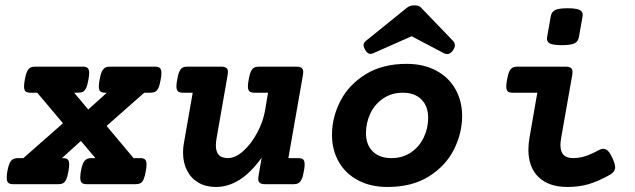

<svg xmlns="http://www.w3.org/2000/svg" viewBox="-20 -707 2438 737"><path d="M599.6 -426.3Q599.6 -416.5 596.7 -400.9Q593.3 -380.4 588.1 -369.6Q583 -358.9 575.9 -355Q568.8 -351.1 557.1 -351.1H533.7L389.2 -223.6L492.7 -100.1H518.1Q530.8 -100.1 536.6 -95Q542.5 -89.8 542.5 -75.7Q542.5 -65.9 539.6 -49.8Q536.1 -29.3 531.2 -18.6Q526.4 -7.8 519.3 -3.9Q512.2 0 500.5 0H313Q299.8 0 293.9 -5.4Q288.1 -10.7 288.1 -24.9Q288.1 -37.1 290.5 -49.8Q295.9 -79.6 304.7 -89.8Q313.5 -100.1 330.6 -100.1H346.2L290.5 -166L217.8 -100.1H221.2Q233.9 -100.1 239.7 -95Q245.6 -89.8 245.6 -75.7Q245.6 -65.9 242.7 -49.8Q239.3 -29.3 234.4 -18.6Q229.5 -7.8 222.4 -3.9Q215.3 0 203.6 0H30.8Q17.6 0 11.7 -5.4Q5.9 -10.7 5.9 -24.9Q5.9 -37.1 8.3 -49.8Q13.7 -79.6 22.5 -89.8Q31.2 -100.1 48.3 -100.1H69.8L221.7 -233.9L123 -351.1H97.2Q84 -351.1 78.1 -356.2Q72.3 -361.3 72.3 -375.5Q72.3 -385.7 75.2 -400.9Q78.6 -421.4 83.7 -432.1Q88.9 -442.9 95.9 -447Q103 -451.2 114.7 -451.2H297.4Q310.5 -451.2 316.4 -445.8Q322.3 -440.4 322.3 -426.3Q322.3 -416.5 319.3 -400.9Q315.9 -380.4 310.8 -369.6Q305.7 -358.9 298.6 -355Q291.5 -351.1 279.8 -351.1H264.6L318.8 -286.6L390.1 -351.1H384.3Q371.1 -351.1 365.2 -356.2Q359.4 -361.3 359.4 -375.5Q359.4 -385.7 362.3 -400.9Q365.7 -421.4 370.8 -432.1Q376 -442.9 383.1 -447Q390.1 -451.2 401.9 -451.2H574.7Q587.9 -451.2 593.8 -445.8Q599.6 -440.4 599.6 -426.3Z M1144 -430.7Q1144 -428.2 1143.1 -420.4L1086.9 -100.1H1124.5Q1137.7 -100.1 1143.6 -95Q1149.4 -89.8 1149.4 -75.7Q1149.4 -65.9 1146.5 -50.3Q1143.1 -29.8 1137.9 -19Q1132.8 -8.3 1125.7 -4.2Q1118.7 0 1106.9 0H997.6Q983.9 0 977.5 -4.9Q971.2 -9.8 971.2 -20.5Q971.2 -22.9 972.2 -30.8L984.4 -101.6Q942.4 -43.5 898.9 -16.4Q855.5 10.7 808.6 10.7Q770 10.7 741.7 -5.9Q713.4 -22.5 698 -52.5Q682.6 -82.5 682.6 -121.6Q682.6 -140.6 686 -158.2L719.7 -351.1H682.1Q668.9 -351.1 663.1 -356.4Q657.2 -361.8 657.2 -376Q657.2 -386.2 660.2 -401.4Q663.6 -421.9 668.7 -432.6Q673.8 -443.4 680.9 -447.3Q688 -451.2 699.7 -451.2H828.6Q842.3 -451.2 848.6 -446.3Q855 -441.4 855 -430.7Q855 -428.2 854 -420.4L811.5 -177.2Q808.6 -162.1 808.6 -148.9Q808.6 -125 819.6 -112.5Q830.6 -100.1 855 -100.1Q883.3 -100.1 913.8 -127.2Q944.3 -154.3 967.5 -197.8Q990.7 -241.2 998 -286.1L1008.8 -351.1H956.5Q943.4 -351.1 937.5 -356.4Q931.6 -361.8 931.6 -376Q931.6 -386.2 934.6 -401.4Q938 -421.9 943.1 -432.6Q948.2 -443.4 955.3 -447.3Q962.4 -451.2 974.1 -451.2H1117.7Q1131.3 -451.2 1137.7 -446.3Q1144 -441.4 1144 -430.7Z M1753.9 -261.7Q1753.9 -196.3 1722.7 -133.5Q1691.4 -70.8 1626.7 -30Q1562 10.7 1467.8 10.7Q1402.3 10.7 1354 -15.1Q1305.7 -41 1280 -86.4Q1254.4 -131.8 1254.4 -189.5Q1254.4 -256.8 1286.6 -319.3Q1318.8 -381.8 1383.5 -421.9Q1448.2 -461.9 1541 -461.9Q1606 -461.9 1654.3 -436Q1702.6 -410.2 1728.3 -364.5Q1753.9 -318.8 1753.9 -261.7ZM1384.8 -195.8Q1384.8 -151.4 1410.9 -125.7Q1437 -100.1 1482.4 -100.1Q1525.4 -100.1 1557.4 -121.8Q1589.4 -143.6 1606.4 -179Q1623.5 -214.4 1623.5 -254.9Q1623.5 -299.3 1597.7 -325.2Q1571.8 -351.1 1526.4 -351.1Q1483.4 -351.1 1451.2 -329.3Q1418.9 -307.6 1401.9 -272Q1384.8 -236.3 1384.8 -195.8ZM1596.2 -677.7 1718.8 -550.3Q1726.1 -543 1726.1 -533.2Q1726.1 -525.4 1719.7 -515.1Q1710 -499.5 1696.3 -499.5Q1690.4 -499.5 1684.6 -502.4L1560.1 -567.9L1412.1 -502.4Q1406.2 -500 1402.3 -500Q1390.1 -500 1380.9 -517.1Q1375.5 -526.4 1375.5 -533.7Q1375.5 -543 1384.8 -550.3L1542.5 -677.7Q1554.2 -686.5 1570.8 -686.5Q1588.9 -686.5 1596.2 -677.7Z M2216.8 -650.9Q2216.8 -647 2216.3 -644.5L2202.1 -564.5Q2199.2 -547.4 2185.1 -540.5Q2170.9 -533.7 2136.7 -533.7Q2105.5 -533.7 2092.5 -539.3Q2079.6 -544.9 2079.6 -558.1Q2079.6 -562 2080.1 -564.5L2094.2 -644.5Q2097.2 -661.6 2111.1 -668.5Q2125 -675.3 2159.2 -675.3Q2189.9 -675.3 2203.4 -669.4Q2216.8 -663.6 2216.8 -650.9ZM2177.7 -430.7Q2177.7 -428.2 2176.8 -420.4L2133.8 -176.3Q2131.3 -160.6 2131.3 -150.4Q2131.3 -124.5 2143.3 -112.3Q2155.3 -100.1 2178.7 -100.1Q2202.6 -100.1 2224.9 -106.9Q2247.1 -113.8 2277.8 -130.4Q2287.6 -135.7 2295.4 -135.7Q2306.2 -135.7 2314.5 -127Q2322.8 -118.2 2331.1 -99.6Q2341.3 -76.7 2341.3 -65.4Q2341.3 -47.9 2321.3 -36.1Q2275.4 -10.3 2238.3 0.2Q2201.2 10.7 2158.2 10.7Q2086.9 10.7 2047.6 -26.9Q2008.3 -64.5 2008.3 -132.8Q2008.3 -154.8 2012.7 -179.7L2042.5 -351.1H1948.2Q1935.1 -351.1 1929.2 -356.2Q1923.3 -361.3 1923.3 -375.5Q1923.3 -385.7 1926.3 -400.9Q1929.7 -421.4 1934.8 -432.1Q1939.9 -442.9 1947 -447Q1954.1 -451.2 1965.8 -451.2H2151.4Q2165 -451.2 2171.4 -446.3Q2177.7 -441.4 2177.7 -430.7Z"/></svg>

Font: Courier Prime
Style: Bold Italic
Weight: 700
Italic angle: -10°
Designer: Alan Dague-Greene
Foundry: Quote-Unquote Apps
Version: Version 3.018